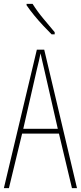

<svg xmlns="http://www.w3.org/2000/svg" viewBox="-20 -970 417 990"><path d="M351 0 284 -281H94L26 0H0L170 -714H208L377 0ZM208 -612Q202 -637 198 -655Q194 -673 189 -695Q185 -673 180.5 -655.5Q176 -638 170 -612L100 -306H278ZM148 -950Q174 -909 203.5 -874Q233 -839 262 -804V-793H246Q227 -812 203 -837.5Q179 -863 156.5 -890.5Q134 -918 117 -943V-950Z"/></svg>

Font: Noto Sans Thai Looped ExtraCondensed Thin
Style: Regular
Weight: 100
Width: 2
Designer: Sasikarn Vongin, Ben Mitchell
Foundry: The Fontpad Ltd
Version: Version 1.001; ttfautohint (v1.8.4.7-5d5b)